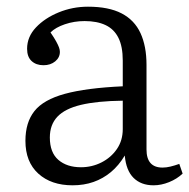

<svg xmlns="http://www.w3.org/2000/svg" viewBox="-20 -540 566 574"><path d="M197 14Q133 14 94.5 -21Q56 -56 56 -119Q56 -174 83 -208Q110 -242 174 -259.5Q238 -277 347 -282V-359Q347 -401 334 -427Q321 -453 295.5 -465Q270 -477 233 -477Q202 -477 174 -467.5Q146 -458 131 -443Q142 -427 148 -416Q154 -405 156.5 -398Q159 -391 159 -385Q159 -368 145 -356.5Q131 -345 110 -345Q88 -345 74.5 -357.5Q61 -370 61 -394Q61 -430 87.5 -458Q114 -486 155.5 -503Q197 -520 243 -520Q305 -520 343.5 -500Q382 -480 400 -441Q418 -402 418 -346V-93Q418 -66 430 -52.5Q442 -39 466 -39Q477 -39 489.5 -42Q502 -45 516 -50L526 -21Q509 -5 485.5 4.5Q462 14 439 14Q402 14 379.5 -8Q357 -30 353 -75Q335 -45 311.5 -25.5Q288 -6 259.5 4Q231 14 197 14ZM222 -40Q255 -40 283.5 -54.5Q312 -69 329.5 -94.5Q347 -120 347 -154V-239Q270 -238 222 -226.5Q174 -215 151.5 -191Q129 -167 129 -129Q129 -84 154.5 -62Q180 -40 222 -40Z"/></svg>

Font: Literata 18pt Light
Style: Regular
Weight: 300
Designer: Latin by Veronika Burian and Jose Scaglione. Greek by Irene Vlachou. Cyrillic by Vera Evstafieva.
Foundry: TypeTogether
Version: Version 3.103;gftools[0.9.29]